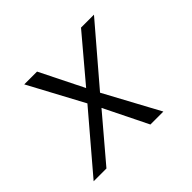

<svg xmlns="http://www.w3.org/2000/svg" viewBox="-124 -684 849 849"><g transform="rotate(-45 300.0 -260.0)"><path d="M26 0 250 -263 112 -520H192L294 -315L467 -520H548L323 -257L462 0H381L280 -205L106 0Z"/></g></svg>

Font: Iosevka SS04 Lt Ex Obl
Style: Regular
Weight: 300
Width: 7
Italic angle: -9°
Monospace: yes
Designer: Belleve Invis
Foundry: Belleve Invis
Version: Version 19.0.0; ttfautohint (v1.8.4)